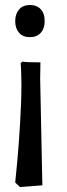

<svg xmlns="http://www.w3.org/2000/svg" viewBox="-20 -523 269 770"><path d="M41 -438Q41 -409.2 56.4 -391.6Q71.8 -374 100.1 -374Q127.9 -374 143.6 -391.6Q159.2 -409.2 159.2 -438Q159.2 -468.8 143.6 -485.8Q127.9 -502.9 100.1 -502.9Q71.8 -502.9 56.4 -484.9Q41 -466.8 41 -438ZM142.1 -272.9 141.1 -207 149.9 220.2 60.1 227.1 41 209Q43 190.9 49.1 125.5Q55.2 60.1 60.5 -27.6Q65.9 -115.2 65.9 -185.1Q65.9 -210.9 64.9 -236.1Q64 -261.2 63 -270L69.8 -275.9Q87.9 -272.9 142.1 -272.9Z"/></svg>

Font: Sura
Style: Regular
Weight: 400
Designer: Carolina Giovagnoli
Foundry: Huerta Tipografica
Version: Version 1.003;PS 001.002;hotconv 1.0.70;makeotf.lib2.5.58329